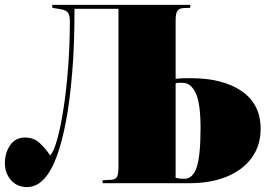

<svg xmlns="http://www.w3.org/2000/svg" viewBox="-20 -750 1112 786"><path d="M92 16Q50 16 25 -12.5Q0 -41 0 -82Q0 -124 21.5 -155.5Q43 -187 83 -187Q118 -187 142 -165Q166 -143 185 -114Q199 -126 213.5 -177Q228 -228 240 -305.5Q252 -383 259 -475.5Q266 -568 266 -663Q266 -686 259 -697Q252 -708 230 -712L194 -718V-730H759V-718L731 -717Q713 -716 706 -705Q699 -694 699 -667V-427Q712 -429 728 -429.5Q744 -430 759 -430Q893 -430 970 -376.5Q1047 -323 1047 -223Q1047 -154 1010.5 -104Q974 -54 908.5 -27Q843 0 755 0H400V-12L434 -14Q453 -15 459 -26Q465 -37 465 -70V-714H285Q285 -633 282.5 -569Q280 -505 276 -459Q266 -335 249.5 -250.5Q233 -166 213.5 -113Q194 -60 172.5 -32Q151 -4 130.5 6Q110 16 92 16ZM699 -22Q715 -18 734 -18Q770 -18 785.5 -66Q801 -114 801 -226Q801 -328 781 -369.5Q761 -411 728 -411Q721 -411 713.5 -411Q706 -411 699 -409Z"/></svg>

Font: Display Black
Style: Regular
Weight: 900
Designer: Latin by Veronika Burian and Jose Scaglione. Greek by Irene Vlachou. Cyrillic by Vera Evstafieva.
Foundry: TypeTogether
Version: Version 3.002